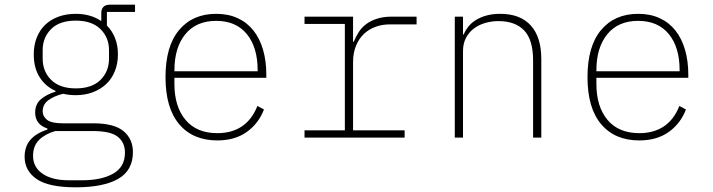

<svg xmlns="http://www.w3.org/2000/svg" viewBox="-20 -587 3040 819"><path d="M547 62Q547 140 484 176Q421 212 303 212Q187 212 136 176.5Q85 141 85 82Q85 37 110.5 8.5Q136 -20 182 -34V-39Q130 -56 130 -107Q130 -144 156 -165Q182 -186 217 -196V-199Q173 -219 148.5 -258.5Q124 -298 124 -355Q124 -394 136.5 -426Q149 -458 172 -480.5Q195 -503 228.5 -515.5Q262 -528 303 -528Q367 -528 412 -497V-530Q412 -567 449 -567H556V-536H436V-478Q459 -455 471 -424Q483 -393 483 -355Q483 -316 470 -283.5Q457 -251 433 -228.5Q409 -206 376 -193.5Q343 -181 303 -181Q276 -181 249 -187Q209 -177 185.5 -159Q162 -141 162 -112Q162 -91 180.5 -76Q199 -61 248 -61H378Q467 -61 507 -27.5Q547 6 547 62ZM513 64Q513 21 482.5 -3.5Q452 -28 376 -28H216Q173 -16 147 9.5Q121 35 121 78Q121 126 161.5 154Q202 182 274 182H330Q413 182 463 153.5Q513 125 513 64ZM303 -210Q372 -210 408.5 -246Q445 -282 445 -337V-373Q445 -427 408.5 -463Q372 -499 303 -499Q234 -499 198 -463Q162 -427 162 -373V-337Q162 -282 198.5 -246Q235 -210 303 -210Z M907 12Q803 12 744.5 -57Q686 -126 686 -258Q686 -390 744 -459Q802 -528 902 -528Q954 -528 994 -509.5Q1034 -491 1061 -457Q1088 -423 1102 -375Q1116 -327 1116 -269V-255H724V-229Q724 -132 771.5 -75.5Q819 -19 907 -19Q969 -19 1012 -48Q1055 -77 1078 -135L1106 -120Q1083 -60 1032.5 -24Q982 12 907 12ZM902 -498Q817 -498 770.5 -441Q724 -384 724 -287V-283H1079V-288Q1079 -385 1033 -441.5Q987 -498 902 -498Z M1279 -31H1451V-485H1279V-516H1486V-409H1489Q1498 -431 1510.5 -450.5Q1523 -470 1542.5 -484.5Q1562 -499 1589 -507.5Q1616 -516 1652 -516H1757V-483H1643Q1610 -483 1581.5 -472.5Q1553 -462 1532 -442Q1511 -422 1498.5 -391.5Q1486 -361 1486 -322V-31H1706V0H1279Z M1920 0V-516H1955V-440H1958Q1965 -457 1977.5 -473Q1990 -489 2009 -501Q2028 -513 2054 -520.5Q2080 -528 2114 -528Q2199 -528 2244 -478.5Q2289 -429 2289 -335V0H2254V-329Q2254 -417 2216 -457Q2178 -497 2106 -497Q2077 -497 2049.5 -489Q2022 -481 2001 -465Q1980 -449 1967.5 -425Q1955 -401 1955 -369V0Z M2707 12Q2603 12 2544.5 -57Q2486 -126 2486 -258Q2486 -390 2544 -459Q2602 -528 2702 -528Q2754 -528 2794 -509.5Q2834 -491 2861 -457Q2888 -423 2902 -375Q2916 -327 2916 -269V-255H2524V-229Q2524 -132 2571.5 -75.5Q2619 -19 2707 -19Q2769 -19 2812 -48Q2855 -77 2878 -135L2906 -120Q2883 -60 2832.5 -24Q2782 12 2707 12ZM2702 -498Q2617 -498 2570.5 -441Q2524 -384 2524 -287V-283H2879V-288Q2879 -385 2833 -441.5Q2787 -498 2702 -498Z"/></svg>

Font: IBM Plex Mono ExtraLight
Style: Regular
Weight: 200
Monospace: yes
Designer: Mike Abbink, Paul van der Laan, Pieter van Rosmalen
Foundry: Bold Monday
Version: Version 2.3